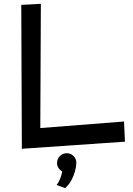

<svg xmlns="http://www.w3.org/2000/svg" viewBox="-20 -720 686 991"><path d="M625 11.2 92.8 47.9 89.8 -694.8 190.9 -700.2 188 -59.1 620.1 -92.8ZM374 121.1Q373 143.1 366.7 165.5Q361.3 184.6 349.9 207.5Q338.4 230.5 316.4 251L272 234.9Q278.3 227.5 283.7 217.3Q288.6 208.5 293.2 195.3Q297.9 182.1 301.3 165Q289.1 158.2 281.7 146.7Q274.4 135.3 274.4 121.1Q274.4 110.4 278.3 101.3Q282.2 92.3 289.1 85.4Q295.9 78.6 304.9 74.7Q314 70.8 324.2 70.8Q345.2 70.8 359.6 85.2Q374 99.6 374 121.1Z"/></svg>

Font: McLaren
Style: Regular
Weight: 400
Designer: Astigmatic (AOETI)
Foundry: Astigmatic (AOETI)
Version: Version 1.000